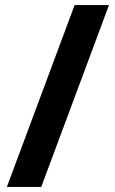

<svg xmlns="http://www.w3.org/2000/svg" viewBox="-20 -734 453 754"><path d="M408 -714H273L7 0H142Z"/></svg>

Font: Noto Sans Arabic UI
Style: Bold
Weight: 700
Designer: Monotype Design Team, Nadine Chahine and Nizar Qandah
Foundry: Monotype Imaging Inc.
Version: Version 2.010